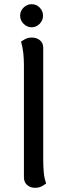

<svg xmlns="http://www.w3.org/2000/svg" viewBox="-20 -883 319 915"><path d="M147 12Q124 12 109 -1.5Q94 -15 94 -38V-572Q94 -602 91 -630.5Q88 -659 80 -684Q86 -689 99.5 -696.5Q113 -704 132 -704Q155 -704 170.5 -691Q186 -678 186 -655V-120Q186 -91 188.5 -62Q191 -33 200 -9Q193 -3 179.5 4.5Q166 12 147 12ZM131 -753Q109 -753 92.5 -769.5Q76 -786 76 -808Q76 -831 92.5 -847Q109 -863 131 -863Q153 -863 169 -847Q185 -831 185 -808Q185 -786 169 -769.5Q153 -753 131 -753Z"/></svg>

Font: Arima Medium
Style: Regular
Weight: 500
Designer: Joana Correia and Natanael Gama
Foundry: NDISCOVER
Version: Version 1.101;gftools[0.9.23]